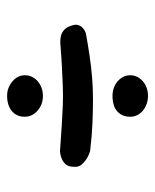

<svg xmlns="http://www.w3.org/2000/svg" viewBox="32 -574 437 541"><g transform="rotate(90 250.5 -303.5)"><path d="M102 -255Q101 -255 94.5 -255Q88 -255 80 -257Q72 -259 64.5 -265.5Q57 -272 53 -284Q48 -297 50.5 -305Q53 -313 58.5 -318Q64 -323 69 -325Q74 -327 74 -327Q107 -333 137.5 -337.5Q168 -342 198 -344.5Q228 -347 259.5 -347Q291 -347 327 -345.5Q363 -344 405 -339Q405 -339 412.5 -336.5Q420 -334 429 -328Q438 -322 444.5 -314Q451 -306 450 -293Q450 -279 443.5 -271Q437 -263 428.5 -259.5Q420 -256 413.5 -255Q407 -254 407 -254Q365 -257 333.5 -259Q302 -261 275.5 -262Q249 -263 223.5 -262Q198 -261 169 -259.5Q140 -258 102 -255ZM250 -105Q234 -105 221 -112Q208 -119 200 -130Q192 -141 192 -155Q192 -169 199.5 -180.5Q207 -192 220.5 -199Q234 -206 250 -206Q267 -206 280 -199Q293 -192 301 -180.5Q309 -169 309 -155Q309 -138 301 -127Q293 -116 280 -110.5Q267 -105 250 -105ZM250 -402Q234 -402 221 -408.5Q208 -415 200 -426.5Q192 -438 192 -452Q192 -466 200 -477.5Q208 -489 221 -495.5Q234 -502 250 -502Q266 -502 279.5 -495.5Q293 -489 301 -477.5Q309 -466 309 -452Q309 -435 301 -423.5Q293 -412 280 -407Q267 -402 250 -402Z"/></g></svg>

Font: Sour Gummy
Style: Regular
Weight: 400
Designer: Stefie Justprince
Foundry: Eifetstype
Version: Version 1.000